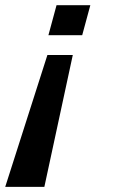

<svg xmlns="http://www.w3.org/2000/svg" viewBox="-23 -520 442 738"><path d="M324.2 -500 293 -384.8H163.1L194.3 -500ZM256.8 -308.6 147.5 198.2H-2.9L159.2 -308.6Z"/></svg>

Font: FreeUniversal
Style: BoldItalic
Weight: 700
Italic angle: -11°
Version: Version 1.001 March 22, 2017